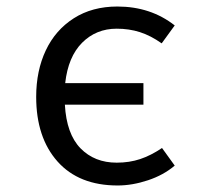

<svg xmlns="http://www.w3.org/2000/svg" viewBox="-20 -558 640 589"><path d="M516 -480 476 -425Q442 -449 409 -459.5Q376 -470 338 -470Q275 -470 232 -427Q189 -384 180 -303H420V-237H179Q184 -147 227 -103Q270 -59 338 -59Q377 -59 410 -70Q443 -81 477 -104L516 -50Q482 -21 434 -5Q386 11 341 11Q222 11 156.5 -62.5Q91 -136 91 -261Q91 -341 120.5 -403.5Q150 -466 206.5 -502Q263 -538 340 -538Q442 -538 516 -480Z"/></svg>

Font: Fira Mono
Style: Regular
Weight: 400
Designer: Carrois Corporate & Edenspiekermann AG
Foundry: Carrois Corporate GbR & Edenspiekermann AG
Version: Version 3.206